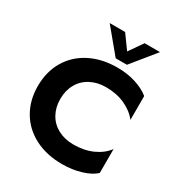

<svg xmlns="http://www.w3.org/2000/svg" viewBox="-206 -1034 1112 1186"><g transform="rotate(30 350.0 -441.0)"><path d="M410 10Q300 10 216 -33Q132 -76 86 -154Q40 -232 40 -334Q40 -436 86 -514Q132 -592 216 -635Q300 -678 410 -678Q481 -678 541 -659Q601 -640 640 -608V-438Q604 -484 544.5 -511Q485 -538 410 -538Q348 -538 300 -512.5Q252 -487 226 -440.5Q200 -394 200 -334Q200 -274 226 -227.5Q252 -181 300 -155.5Q348 -130 410 -130Q487 -130 546.5 -157Q606 -184 640 -230V-60Q609 -29 546 -9.5Q483 10 410 10ZM371 -722 230 -892H340L411 -794L479 -892H589L451 -722Z"/></g></svg>

Font: Madhuban Bold
Style: Regular
Weight: 700
Designer: jaikishan Patel
Foundry: MagicType
Version: Version 1.000